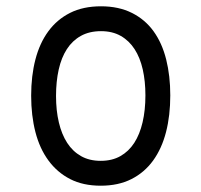

<svg xmlns="http://www.w3.org/2000/svg" viewBox="-20 -580 640 610"><path d="M300 10Q244 10 203 -11Q162 -32 134 -70Q106 -108 92.5 -160.5Q79 -213 79 -276Q79 -339 92.5 -391Q106 -443 133.5 -480.5Q161 -518 202.5 -539Q244 -560 301 -560Q357 -560 399 -539Q441 -518 468 -480.5Q495 -443 508 -391Q521 -339 521 -277Q521 -213 507.5 -160.5Q494 -108 466.5 -70Q439 -32 397.5 -11Q356 10 300 10ZM300 -69Q336 -69 362.5 -84Q389 -99 406.5 -126Q424 -153 433 -191.5Q442 -230 442 -277Q442 -322 433.5 -359.5Q425 -397 407.5 -424Q390 -451 363.5 -466Q337 -481 301 -481Q264 -481 237 -466Q210 -451 192.5 -424Q175 -397 166.5 -359Q158 -321 158 -275Q158 -229 167 -191Q176 -153 193.5 -126Q211 -99 237.5 -84Q264 -69 300 -69Z"/></svg>

Font: Maple Mono Normal NL Light
Style: Regular
Weight: 300
Monospace: yes
Designer: subframe7536
Version: Version 7.000